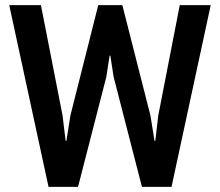

<svg xmlns="http://www.w3.org/2000/svg" viewBox="-20 -731 861 751"><path d="M224.6 -279.8 236.8 -179.7H239.7L255.4 -279.3L364.3 -710.9H458.5L568.4 -279.3L584.5 -179.7H587.4L599.1 -279.3L683.1 -710.9H804.2L650.9 0H535.2L424.3 -430.7L411.6 -513.2H408.7L396 -430.7L285.2 0H169.9L16.1 -710.9H140.1Z"/></svg>

Font: Ufes Sans SemiBold
Style: Regular
Weight: 600
Designer: Ricardo Esteves & Filipe Motta
Foundry: ProDesignUfes - Ricardo Esteves, Filipe Motta (This is a derivative work, based on Roboto family, by Christian Robertson
Version: Version 2.0